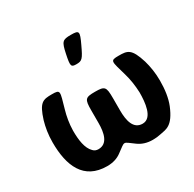

<svg xmlns="http://www.w3.org/2000/svg" viewBox="-170 -958 1159 1148"><g transform="rotate(-30 410.0 -384.5)"><path d="M41 -276C41 -115 92 10 254 10C294 10 327 -1 352 -20C422 -70 400 -70 470 -20C496 -1 528 10 569 10C589 10 607 8 624 4C667 -5 710 -2 756 -114C774 -159 782 -214 782 -276C782 -329 774 -376 762 -418C729 -524 703 -528 642 -528C580 -528 589 -521 620 -411C632 -370 639 -325 641 -276C641 -207 632 -104 564 -104C500 -104 486 -172 486 -240V-326C486 -404 479 -412 412 -412C344 -412 337 -404 337 -326V-240C337 -172 323 -104 259 -104C244 -104 232 -109 223 -119C190 -151 182 -211 182 -276C183 -325 191 -370 203 -411C234 -521 242 -528 181 -528C119 -528 94 -523 61 -418C49 -376 41 -330 41 -276ZM375 -695C359 -618 361 -610 399 -610C437 -610 445 -618 481 -695C517 -771 515 -779 457 -779C399 -779 391 -771 375 -695Z"/></g></svg>

Font: Asimov Print
Style: A
Weight: 500
Designer: Google
Version: Version 2.000980: 2014